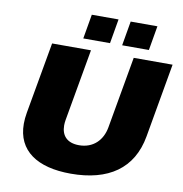

<svg xmlns="http://www.w3.org/2000/svg" viewBox="-95 -974 1023 1075"><g transform="rotate(10 417.0 -436.5)"><path d="M316 -746H468L492 -885H340ZM537 -746H689L713 -885H561ZM378 12C592 12 727 -80 760 -267L834 -688H613L541 -280C528 -206 477 -153 396 -153C327 -153 295 -191 295 -248C295 -258 296 -269 298 -280L370 -688H149L77 -282C73 -259 71 -238 71 -218C71 -65 187 12 378 12Z"/></g></svg>

Font: Archivo Black
Style: Italic
Weight: 900
Italic angle: -10°
Designer: Hector Gatti
Foundry: Omnibus-Type
Version: Version 2.001